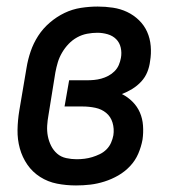

<svg xmlns="http://www.w3.org/2000/svg" viewBox="-20 -558 540 586"><path d="M212 8Q182 8 154 2.5Q126 -3 102.5 -18Q79 -33 63.5 -55.5Q48 -78 40.5 -105Q33 -132 33.5 -161.5Q34 -191 39 -221L61 -351Q65 -376 73.5 -401Q82 -426 96.5 -448.5Q111 -471 132 -489Q153 -507 177 -518.5Q201 -530 227 -534Q253 -538 278 -538Q302 -538 325 -534.5Q348 -531 368 -521.5Q388 -512 404 -496.5Q420 -481 429 -461Q438 -441 440 -417.5Q442 -394 438 -371Q436 -354 429.5 -338Q423 -322 411 -309Q399 -296 383.5 -286.5Q368 -277 352 -271Q370 -262 384.5 -247.5Q399 -233 407 -214.5Q415 -196 416.5 -174.5Q418 -153 415 -132Q411 -110 402 -89Q393 -68 377 -51Q361 -34 341 -22.5Q321 -11 299 -4Q277 3 255.5 5.5Q234 8 212 8ZM214 -72Q226 -72 238 -73.5Q250 -75 261.5 -78.5Q273 -82 284.5 -87.5Q296 -93 305 -102Q314 -111 319 -122.5Q324 -134 326 -145Q329 -165 323.5 -183.5Q318 -202 304 -213.5Q290 -225 271 -229Q252 -233 232 -233H177L191 -313H246Q256 -313 267 -314Q278 -315 289 -318Q300 -321 310.5 -326.5Q321 -332 329.5 -340.5Q338 -349 342.5 -359.5Q347 -370 349 -381Q352 -397 348.5 -412.5Q345 -428 334.5 -438.5Q324 -449 308.5 -453.5Q293 -458 277 -458Q262 -458 246 -455Q230 -452 215.5 -444Q201 -436 189.5 -424Q178 -412 169.5 -397.5Q161 -383 156.5 -368Q152 -353 149 -337L128 -207Q125 -191 124 -174.5Q123 -158 126 -142.5Q129 -127 136 -113Q143 -99 154.5 -89Q166 -79 182 -75.5Q198 -72 214 -72Z"/></svg>

Font: Iosevka Slab Medium
Style: Italic
Weight: 500
Italic angle: -9°
Monospace: yes
Designer: Belleve Invis
Foundry: Belleve Invis
Version: Version 11.1.0; ttfautohint (v1.8.3)